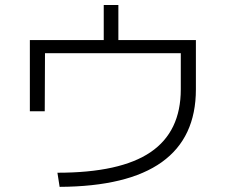

<svg xmlns="http://www.w3.org/2000/svg" viewBox="-20 -765 904 769"><path d="M704.1 -407.2V-551.8H160.2L159.2 -319.3H99.6V-604.5H395.5V-745.1H454.1V-604.5H764.6V-407.2Q764.6 -19.5 218.8 -16.6L210 -73.2Q461.9 -73.2 583 -155.5Q704.1 -237.8 704.1 -407.2Z"/></svg>

Font: Pretendard GOV Light
Style: Regular
Weight: 300
Designer: Base glyphs from Inter by Rasmus Andersson; Hangeul glyphs from Noto Sans CJK(Source Han Sans) by Jang Soo-young and Kan
Foundry: Kil Hyung-jin
Version: Version 1.309